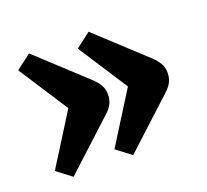

<svg xmlns="http://www.w3.org/2000/svg" viewBox="-87 -597 716 663"><g transform="rotate(-20 271.5 -265.5)"><path d="M78 -39 24 -80 142 -268 24 -450 79 -492 253 -331Q269 -316 278 -301Q287 -286 287 -266Q287 -248 280 -233Q273 -218 255 -202ZM297 -39 243 -80 361 -268 243 -450 298 -492 472 -331Q488 -316 497 -301Q506 -286 506 -266Q506 -248 499 -233Q492 -218 474 -202Z"/></g></svg>

Font: Literata 12pt
Style: Bold
Weight: 700
Designer: Latin by Veronika Burian and Jose Scaglione. Greek by Irene Vlachou. Cyrillic by Vera Evstafieva.
Foundry: TypeTogether
Version: Version 3.002